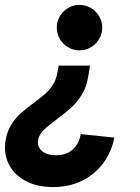

<svg xmlns="http://www.w3.org/2000/svg" viewBox="-46 -553 566 775"><path d="M183.1 -71.3Q148.4 -45.9 130.4 -28.1Q112.3 -10.3 107.9 11.7Q106.9 18.6 106.9 22Q106.9 44.9 127 59.3Q147 73.7 179.7 73.7Q222.2 73.7 247.8 50.3Q273.4 26.9 279.8 -11.7L415.5 2.4Q403.8 61.5 369.9 106.7Q335.9 151.9 284.2 177Q232.4 202.1 168 202.1Q108.9 202.1 64.9 181.2Q21 160.2 -2.4 124Q-25.9 87.9 -25.9 42.5Q-25.9 24.9 -22.5 8.3Q-16.1 -25.4 0.5 -51.3Q17.1 -77.1 37.1 -95Q57.1 -112.8 89.4 -137.2Q117.7 -158.2 135.3 -173.3Q152.8 -188.5 166.3 -209Q179.7 -229.5 184.6 -254.9L190.9 -288.1H317.4L309.1 -239.3Q302.7 -199.7 283.4 -169.4Q264.2 -139.2 241.2 -118.4Q218.3 -97.7 183.1 -71.3ZM366.7 -441.4Q366.7 -416.5 354.2 -395.5Q341.8 -374.5 320.8 -362.1Q299.8 -349.6 274.9 -349.6Q250 -349.6 229 -362.1Q208 -374.5 195.6 -395.5Q183.1 -416.5 183.1 -441.4Q183.1 -466.3 195.6 -487.3Q208 -508.3 229 -520.8Q250 -533.2 274.9 -533.2Q299.8 -533.2 320.8 -520.8Q341.8 -508.3 354.2 -487.3Q366.7 -466.3 366.7 -441.4Z"/></svg>

Font: Reddit Sans Fudge ExBold Italic
Style: Regular
Weight: 800
Italic angle: -11.25°
Designer: Stephen Hutchings
Version: Version 1.013